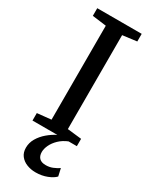

<svg xmlns="http://www.w3.org/2000/svg" viewBox="-250 -797 874 1100"><g transform="rotate(30 186.5 -247.0)"><path d="M132 -59V-680.5L39.5 -692.5V-743H333.5V-692.5L240 -680.5V-59L333.5 -48.5V0H40V-49.5ZM202.5 248.5Q172 248.5 145 238Q118 227.5 101.5 206.2Q85 185 85 153Q85 120 102.2 90.8Q119.5 61.5 147.2 38Q175 14.5 206 -1L237.5 -5L281 -1Q245.5 13.5 222.2 36Q199 58.5 187.5 83.2Q176 108 176 129Q176 154.5 189.8 169Q203.5 183.5 233 183.5Q257.5 183.5 278.2 175Q299 166.5 317 154.5L328 204Q312 221.5 278 235Q244 248.5 202.5 248.5Z"/></g></svg>

Font: Merriweather Light 18pt
Style: Regular
Weight: 400
Version: Version 2.100